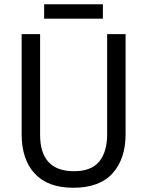

<svg xmlns="http://www.w3.org/2000/svg" viewBox="-20 -875 694 905"><path d="M572 -242Q572 -127 511 -58.5Q450 10 325 10Q206 10 144 -56.5Q82 -123 82 -243V-714H169V-240Q169 -68 329 -68Q410 -68 447.5 -113.5Q485 -159 485 -241V-714H572ZM465 -855V-787H188V-855Z"/></svg>

Font: Noto Sans Gurmukhi SemiCondensed
Style: Regular
Weight: 400
Width: 4
Designer: Jelle Bosma - Monotype Design Team
Foundry: Monotype Imaging Inc.
Version: Version 2.004; ttfautohint (v1.8.4.7-5d5b)